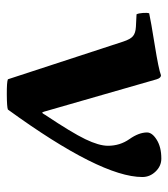

<svg xmlns="http://www.w3.org/2000/svg" viewBox="15 -498 494 564"><g transform="rotate(90 262.0 -216.0)"><path d="M102.1 -331.1Q95.2 -352.1 86.2 -359.6Q77.1 -367.2 59.1 -368.2L22 -370.1Q19 -376 18.1 -388.4Q17.1 -400.9 19 -407.2Q41 -412.1 112.5 -423.6Q184.1 -435.1 201.2 -441.9Q209 -441.9 212.9 -429.2L308.1 -98.1Q310.1 -92.8 311 -92.8Q312 -92.8 315.4 -98.1Q316.9 -100.1 317.4 -101.6Q369.6 -179.7 388.9 -219.7Q408.2 -259.8 408.2 -286.1Q408.2 -321.3 388.7 -349.1Q369.1 -377 369.1 -400.9Q369.1 -416 390.6 -429.4Q412.1 -442.9 445.8 -442.9Q467.8 -442.9 483.9 -426Q500 -409.2 500 -387.2Q500 -265.1 301.8 7.8Q294.9 10.7 257.6 11Q220.2 11.2 212.9 7.8Z"/></g></svg>

Font: Linux Biolinum O
Style: Bold
Weight: 700
Designer: Philipp H. Poll
Foundry: Philipp H. Poll
Version: Version 1.3.2